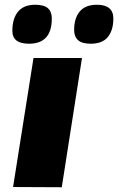

<svg xmlns="http://www.w3.org/2000/svg" viewBox="-20 -788 497 808"><path d="M240 0 35 -1 121 -544H325ZM362 -604Q325 -604 308.5 -619Q292 -634 292 -662Q292 -711 315.5 -739.5Q339 -768 388 -768Q457 -768 457 -710Q457 -661 434 -632.5Q411 -604 362 -604ZM102 -604Q32 -604 32 -658Q32 -710 56 -739Q80 -768 128 -768Q165 -768 181.5 -753.5Q198 -739 198 -710Q198 -604 102 -604Z"/></svg>

Font: Georama ExtraExtended
Style: Bold Italic
Weight: 700
Width: 8
Italic angle: -9°
Designer: Jean-Baptiste Levee
Foundry: Production Type
Version: Version 1.000